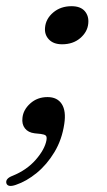

<svg xmlns="http://www.w3.org/2000/svg" viewBox="-45 -432 344 620"><path d="M67 -1.5Q46 -4 35.5 -17.5Q25 -31 27.5 -51.5Q30 -77.5 52.8 -98Q75.5 -118.5 108.5 -118.5Q140 -118.5 154.5 -96Q169 -73.5 162.5 -31.5Q155 19 130.8 59.2Q106.5 99.5 73.5 126.5Q40.5 153.5 6 165Q-20 174 -24.5 159.5Q-28 144.5 -4 135.5Q41.5 117 70.5 83.8Q99.5 50.5 105 21Q107 9 102.5 5.5Q98 2 86.5 0.5ZM155.5 -289Q127.5 -289 112.8 -304.8Q98 -320.5 100.5 -343.5Q103 -371.5 127 -391.8Q151 -412 186 -412Q215 -412 228.8 -396Q242.5 -380 240 -356Q237.5 -329 214.2 -309Q191 -289 155.5 -289Z"/></svg>

Font: Fraunces 72pt S050
Style: Italic
Weight: 400
Italic angle: -16°
Version: Version 1.000; ttfautohint (v1.8.3)